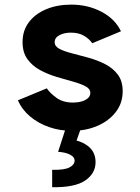

<svg xmlns="http://www.w3.org/2000/svg" viewBox="-20 -553 602 823"><path d="M288.1 7.8Q236.3 7.8 190.2 -8.3Q144 -24.4 109.1 -53.7Q74.2 -83 56.6 -123L180.7 -174.3Q194.8 -153.3 222.7 -133.3Q250.5 -113.3 293.5 -113.3Q313 -113.3 329.8 -118.2Q346.7 -123 356.9 -132.3Q367.2 -141.6 367.2 -154.8Q367.2 -172.4 346.2 -183.3Q325.2 -194.3 292.2 -203.4Q259.3 -212.4 221.9 -223.6Q184.6 -234.9 151.6 -252.7Q118.7 -270.5 97.7 -299.3Q76.7 -328.1 76.7 -372.6Q76.7 -421.9 103.8 -457.8Q130.9 -493.7 178 -513.4Q225.1 -533.2 285.6 -533.2Q356.4 -533.2 414.8 -502.7Q473.1 -472.2 498.5 -418.9L375.5 -367.7Q362.3 -386.7 339.6 -399.9Q316.9 -413.1 283.7 -413.1Q255.4 -413.1 234.9 -402.3Q214.4 -391.6 214.4 -372.1Q214.4 -354 235.4 -343.3Q256.3 -332.5 289.6 -324.2Q322.8 -315.9 360.1 -305.4Q397.5 -294.9 430.7 -278.1Q463.9 -261.2 484.9 -233.4Q505.9 -205.6 505.9 -161.6Q505.9 -110.8 476.1 -72.5Q446.3 -34.2 397 -13.2Q347.7 7.8 288.1 7.8ZM203.6 249.5V174.8Q254.9 176.3 277.3 164.8Q299.8 153.3 299.8 134.8Q299.8 120.6 281.2 110.4Q262.7 100.1 229 97.7L260.7 0H325.7L297.4 80.1L292 45.9Q335.9 53.7 362.8 77.9Q389.6 102.1 389.6 142.1Q389.6 190.4 345.2 220.7Q300.8 251 203.6 249.5Z"/></svg>

Font: Reddit Mono ExtraBold
Style: Regular
Weight: 800
Monospace: yes
Designer: Stephen Hutchings
Foundry: Reddit
Version: Version 1.014